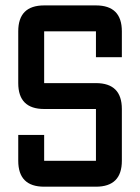

<svg xmlns="http://www.w3.org/2000/svg" viewBox="-20 -704 528 724"><path d="M48.8 -195.3H146.5V-97.7H341.8V-293H146.5Q48.8 -293 48.8 -390.6V-585.9Q48.8 -683.6 146.5 -683.6H341.8Q439.5 -683.6 439.5 -585.9V-488.3H341.8V-585.9H146.5V-390.6H341.8Q439.5 -390.6 439.5 -293V-97.7Q439.5 0 341.8 0H146.5Q48.8 0 48.8 -97.7Z"/></svg>

Font: BabelStone Runic Berhtwald
Style: Regular
Weight: 400
Designer: Andrew West
Foundry: BabelStone
Version: Version 7.004;November 9, 2023